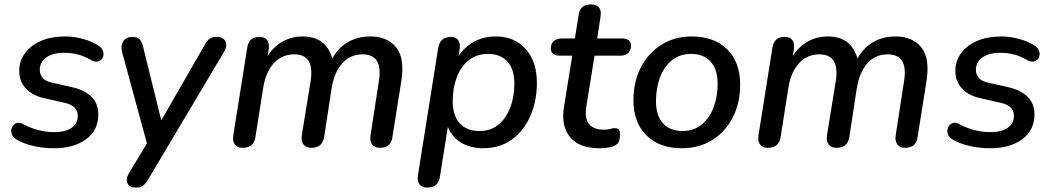

<svg xmlns="http://www.w3.org/2000/svg" viewBox="-20 -662 4761 869"><path d="M224 9Q177 9 133 -1Q89 -11 57 -29Q38 -40 33 -55.5Q28 -71 34 -85Q40 -99 54 -104.5Q68 -110 87 -99Q119 -82 154 -73Q189 -64 225 -64Q276 -64 304 -83.5Q332 -103 332 -138Q332 -184 271 -197L178 -218Q126 -230 96.5 -262Q67 -294 67 -341Q67 -385 92 -420Q117 -455 163.5 -476Q210 -497 276 -497Q314 -497 355 -486Q396 -475 425 -456Q443 -444 447 -428.5Q451 -413 444.5 -400.5Q438 -388 423.5 -384Q409 -380 390 -391Q338 -423 271 -423Q219 -423 189.5 -402Q160 -381 160 -346Q160 -325 173 -309.5Q186 -294 215 -288L308 -267Q364 -254 394.5 -223.5Q425 -193 425 -145Q425 -72 369.5 -31.5Q314 9 224 9Z M595 187Q566 187 557 167.5Q548 148 563 123L645 -13L533 -425Q525 -455 538 -475Q551 -495 579 -495Q601 -495 611.5 -484.5Q622 -474 628 -449L710 -117L906 -458Q916 -478 928.5 -486.5Q941 -495 961 -495Q990 -495 1000 -475Q1010 -455 995 -429L650 151Q639 170 627 178.5Q615 187 595 187Z M1077 7Q1054 7 1043 -8Q1032 -23 1036 -50L1099 -446Q1106 -495 1155 -495Q1179 -495 1189.5 -480Q1200 -465 1196 -438L1191 -408Q1219 -452 1260 -474.5Q1301 -497 1349 -497Q1456 -497 1484 -397Q1510 -445 1554 -471Q1598 -497 1657 -497Q1733 -497 1773 -447.5Q1813 -398 1796 -293L1756 -41Q1749 7 1700 7Q1676 7 1664.5 -8Q1653 -23 1657 -50L1695 -296Q1714 -416 1621 -416Q1565 -416 1529 -375.5Q1493 -335 1481 -263L1447 -41Q1439 7 1389 7Q1365 7 1353.5 -8Q1342 -23 1346 -50L1386 -296Q1404 -416 1312 -416Q1256 -416 1219 -375.5Q1182 -335 1171 -263L1136 -41Q1129 7 1077 7Z M1914 187Q1890 187 1878.5 172Q1867 157 1872 129L1963 -443Q1971 -495 2021 -495Q2044 -495 2054.5 -479.5Q2065 -464 2060 -436L2056 -409Q2084 -451 2127 -474Q2170 -497 2224 -497Q2308 -497 2359 -440.5Q2410 -384 2410 -287Q2410 -206 2381 -138.5Q2352 -71 2297.5 -31Q2243 9 2166 9Q2112 9 2069.5 -15Q2027 -39 2007 -88L1971 139Q1963 187 1914 187ZM2150 -69Q2201 -69 2236 -98Q2271 -127 2289.5 -175.5Q2308 -224 2308 -283Q2308 -349 2276.5 -383.5Q2245 -418 2188 -418Q2137 -418 2101.5 -389.5Q2066 -361 2047.5 -312.5Q2029 -264 2029 -204Q2029 -138 2061 -103.5Q2093 -69 2150 -69Z M2693 9Q2602 9 2560.5 -41Q2519 -91 2532 -174L2570 -410H2516Q2473 -410 2473 -443Q2473 -465 2487 -476.5Q2501 -488 2525 -488H2582L2599 -595Q2606 -642 2654 -642Q2707 -642 2698 -586L2683 -488H2793Q2836 -488 2836 -455Q2836 -435 2823.5 -422.5Q2811 -410 2788 -410H2671L2634 -182Q2625 -124 2647 -99.5Q2669 -75 2712 -75Q2731 -75 2742 -78.5Q2753 -82 2763 -82Q2774 -82 2780 -76Q2786 -70 2786 -53Q2786 -26 2777.5 -15Q2769 -4 2753 1Q2742 5 2724.5 7Q2707 9 2693 9Z M3067 9Q2964 9 2905.5 -49.5Q2847 -108 2847 -208Q2847 -293 2881 -358Q2915 -423 2974.5 -460Q3034 -497 3110 -497Q3213 -497 3271.5 -438.5Q3330 -380 3330 -280Q3330 -195 3296 -129.5Q3262 -64 3202.5 -27.5Q3143 9 3067 9ZM3069 -69Q3120 -69 3155.5 -98Q3191 -127 3209.5 -175.5Q3228 -224 3228 -283Q3228 -349 3196 -383.5Q3164 -418 3108 -418Q3057 -418 3021.5 -389.5Q2986 -361 2967.5 -312.5Q2949 -264 2949 -204Q2949 -138 2981 -103.5Q3013 -69 3069 -69Z M3454 7Q3431 7 3420 -8Q3409 -23 3413 -50L3476 -446Q3483 -495 3532 -495Q3556 -495 3566.5 -480Q3577 -465 3573 -438L3568 -408Q3596 -452 3637 -474.5Q3678 -497 3726 -497Q3833 -497 3861 -397Q3887 -445 3931 -471Q3975 -497 4034 -497Q4110 -497 4150 -447.5Q4190 -398 4173 -293L4133 -41Q4126 7 4077 7Q4053 7 4041.5 -8Q4030 -23 4034 -50L4072 -296Q4091 -416 3998 -416Q3942 -416 3906 -375.5Q3870 -335 3858 -263L3824 -41Q3816 7 3766 7Q3742 7 3730.5 -8Q3719 -23 3723 -50L3763 -296Q3781 -416 3689 -416Q3633 -416 3596 -375.5Q3559 -335 3548 -263L3513 -41Q3506 7 3454 7Z M4461 9Q4414 9 4370 -1Q4326 -11 4294 -29Q4275 -40 4270 -55.5Q4265 -71 4271 -85Q4277 -99 4291 -104.5Q4305 -110 4324 -99Q4356 -82 4391 -73Q4426 -64 4462 -64Q4513 -64 4541 -83.5Q4569 -103 4569 -138Q4569 -184 4508 -197L4415 -218Q4363 -230 4333.5 -262Q4304 -294 4304 -341Q4304 -385 4329 -420Q4354 -455 4400.5 -476Q4447 -497 4513 -497Q4551 -497 4592 -486Q4633 -475 4662 -456Q4680 -444 4684 -428.5Q4688 -413 4681.5 -400.5Q4675 -388 4660.5 -384Q4646 -380 4627 -391Q4575 -423 4508 -423Q4456 -423 4426.5 -402Q4397 -381 4397 -346Q4397 -325 4410 -309.5Q4423 -294 4452 -288L4545 -267Q4601 -254 4631.5 -223.5Q4662 -193 4662 -145Q4662 -72 4606.5 -31.5Q4551 9 4461 9Z"/></svg>

Font: Nunito SemiBold
Style: Italic
Weight: 600
Italic angle: -9°
Designer: Vernon Adams
Foundry: Vernon Adams
Version: Version 3.601; ttfautohint (v1.8.2.53-6de2)